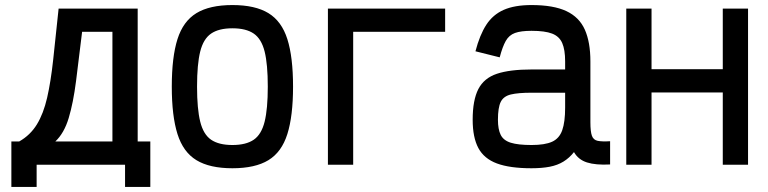

<svg xmlns="http://www.w3.org/2000/svg" viewBox="-20 -652 3040 760"><path d="M56 -92Q100 -117 126 -159.5Q152 -202 166.5 -265Q181 -328 190.5 -415.5Q200 -503 212 -618H525V-92H425V-526H305Q292 -417 281 -331Q270 -245 252 -185Q234 -125 199 -92ZM25 88V-92H575V88H475V0H125V88Z M900 14Q810 14 757.5 -18Q705 -50 682.5 -121.5Q660 -193 660 -309Q660 -426 682.5 -497Q705 -568 757.5 -600Q810 -632 900 -632Q990 -632 1042.5 -600Q1095 -568 1117.5 -497Q1140 -426 1140 -309Q1140 -193 1117.5 -121.5Q1095 -50 1042.5 -18Q990 14 900 14ZM900 -78Q954 -78 984.5 -99Q1015 -120 1027.5 -170.5Q1040 -221 1040 -309Q1040 -398 1027.5 -448Q1015 -498 984.5 -519Q954 -540 900 -540Q846 -540 815.5 -519Q785 -498 772.5 -448Q760 -398 760 -309Q760 -221 772.5 -170.5Q785 -120 815.5 -99Q846 -78 900 -78Z M1278 0V-618H1742V-526H1305L1378 -599V0Z M2084 14Q1998 14 1947 -5Q1896 -24 1873.5 -66Q1851 -108 1851 -178Q1851 -256 1873.5 -299.5Q1896 -343 1947 -360Q1998 -377 2084 -377H2217V-409Q2217 -455 2205.5 -481.5Q2194 -508 2165.5 -519Q2137 -530 2084 -530Q2042 -530 2018.5 -521.5Q1995 -513 1982 -490Q1969 -467 1958 -425L1862 -449Q1879 -514 1905 -554Q1931 -594 1974 -613Q2017 -632 2084 -632Q2171 -632 2222 -608Q2273 -584 2295 -534.5Q2317 -485 2317 -409V-168Q2317 -131 2323 -114.5Q2329 -98 2346 -94.5Q2363 -91 2395 -93V-1Q2338 2 2303.5 -9Q2269 -20 2252 -50Q2234 -27 2210.5 -12.5Q2187 2 2156 8Q2125 14 2084 14ZM2084 -78Q2137 -78 2165.5 -91Q2194 -104 2205.5 -136.5Q2217 -169 2217 -226V-285H2084Q2031 -285 2002 -278Q1973 -271 1962 -248.5Q1951 -226 1951 -178Q1951 -140 1962 -118Q1973 -96 2002 -87Q2031 -78 2084 -78Z M2841 0V-618H2941V0ZM2459 0V-618H2559V0ZM2488 -286V-378H2912V-286Z"/></svg>

Font: Victor Mono
Style: Bold
Weight: 700
Monospace: yes
Designer: Rune Bjørnerås
Version: Version 1.561;gftools[0.9.30]